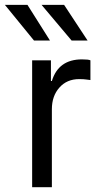

<svg xmlns="http://www.w3.org/2000/svg" viewBox="-75 -778 411 798"><path d="M58.6 -527.3H136.7V-441.4H140.6Q168 -531.2 265.6 -531.2Q293 -531.2 300.8 -527.3V-445.3Q296.9 -445.3 285.2 -447.3Q273.4 -449.2 253.9 -449.2Q203.1 -449.2 171.9 -414.1Q140.6 -378.9 140.6 -324.2V0H58.6ZM66.4 -609.4 -54.7 -757.8H39.1L132.8 -609.4ZM222.7 -609.4 97.7 -757.8H191.4L289.1 -609.4Z"/></svg>

Font: 和音 by 宁静之雨，公众号njzyshare
Style: Regular
Weight: 400
Designer: Steve Matteson
Foundry: Ascender Corporation
Version: Version 6.00;June 8, 2018;FontCreator 11.0.0.2388 32-bit